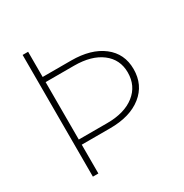

<svg xmlns="http://www.w3.org/2000/svg" viewBox="-165 -840 929 970"><g transform="rotate(-30 300.0 -355.0)"><path d="M100 0V-710H132V-563H298Q414 -563 482 -510.5Q550 -458 550 -368Q550 -276 482 -222Q414 -168 298 -168H132V0ZM298 -533H132V-198H298Q399 -198 457.5 -244Q516 -290 516 -368Q516 -444 457.5 -488.5Q399 -533 298 -533Z"/></g></svg>

Font: Geist Mono Thin
Style: Regular
Weight: 100
Monospace: yes
Designer: Basement.studio, Andrés Briganti, Mateo Zaragoza
Foundry: Basement.studio, Vercel, Andrés Briganti, Guido Ferreyra, Mateo Zaragoza
Version: Version 1.500; ttfautohint (v1.8.4.7-5d5b)